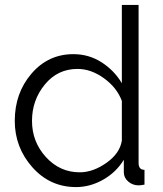

<svg xmlns="http://www.w3.org/2000/svg" viewBox="-20 -750 662 780"><path d="M289 10Q183 10 111.5 -70.5Q40 -151 40 -259Q40 -372 108 -451Q176 -530 278 -530Q341 -530 392.5 -497Q444 -464 475 -412V-730H543V-88Q543 -60 567 -60V0Q552 3 543 3Q519 3 501 -12.5Q483 -28 483 -50V-101Q452 -50 399 -20Q346 10 289 10ZM304 -50Q358 -50 412.5 -88.5Q467 -127 475 -179V-340Q455 -394 402.5 -432Q350 -470 295 -470Q214 -470 162 -406.5Q110 -343 110 -259Q110 -174 166.5 -112Q223 -50 304 -50Z"/></svg>

Font: Raleway
Style: Regular
Weight: 400
Designer: Matt McInerney, Pablo Impallari, Rodrigo Fuenzalida
Foundry: Matt McInerney, Pablo Impallari, Rodrigo Fuenzalida
Version: Version 1.000;PS 001.001;hotconv 1.0.56; ttfautohint (v1.5)